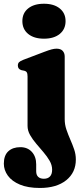

<svg xmlns="http://www.w3.org/2000/svg" viewBox="-64 -746 426 1000"><path d="M273 -125.5Q273 -97 282 -70.8Q291 -44.5 302.2 -19Q313.5 6.5 322.2 32Q331 57.5 331 85Q331 152.5 280.8 192.8Q230.5 233 144 233Q81.5 233 39.8 215.5Q-2 198 -23 169Q-44 140 -44 106.5Q-44 63.5 -20.8 42Q2.5 20.5 42 20.5Q79.5 20.5 102 45.2Q124.5 70 124.5 110V146Q124.5 165.5 135 175.2Q145.5 185 164.5 185Q185 185 196.2 173.2Q207.5 161.5 207.5 138Q207.5 114 194.5 91.5Q181.5 69 162.5 46.8Q143.5 24.5 124.5 2.2Q105.5 -20 92.5 -43Q79.5 -66 79.5 -90.5V-347.5Q79.5 -362.5 75.5 -369Q71.5 -375.5 63 -377.5L48 -380.5Q38 -383.5 33.5 -389.5Q29 -395.5 29 -404.5Q29 -415.5 35 -421.8Q41 -428 57.5 -434.5L165.5 -475.5Q190.5 -485 204.8 -488.8Q219 -492.5 230.5 -492.5Q252 -492.5 262.5 -481Q273 -469.5 273 -451.5ZM165 -544.5Q113 -544.5 82.8 -569.2Q52.5 -594 52.5 -636Q52.5 -678 82.8 -702.2Q113 -726.5 165 -726.5Q217 -726.5 247.2 -702Q277.5 -677.5 277.5 -636Q277.5 -594 247.2 -569.2Q217 -544.5 165 -544.5Z"/></svg>

Font: Fraunces ExtraBold
Style: Regular
Weight: 800
Version: Version 1.000;[b76b70a41]